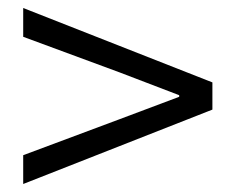

<svg xmlns="http://www.w3.org/2000/svg" viewBox="-20 -610 589 480"><path d="M38 -150 511 -336V-404L38 -590V-518L279 -429L428 -372V-368L279 -312L38 -222Z"/></svg>

Font: Source Han Sans JP Normal
Style: Regular
Weight: 350
Designer: Ryoko NISHIZUKA 西塚涼子 (kana, bopomofo & ideographs); Paul D. Hunt (Latin, Greek & Cyrillic); Sandoll Communications 산돌커뮤니
Foundry: Adobe
Version: Version 2.002;hotconv 1.0.116;makeotfexe 2.5.65601